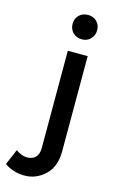

<svg xmlns="http://www.w3.org/2000/svg" viewBox="-226 -810 655 1066"><g transform="rotate(15 101.0 -277.5)"><path d="M90.8 -734.4Q111.3 -753.9 141.6 -753.9Q171.9 -753.9 191.9 -734.4Q211.9 -714.8 211.9 -684.6Q211.9 -654.3 191.9 -633.8Q171.9 -613.3 141.6 -613.8Q111.3 -613.8 90.8 -633.8Q70.8 -654.3 70.8 -684.6Q70.8 -714.8 90.8 -734.4ZM84 25.9V-532.2H198.2V15.1Q198.2 104 147.5 151.4Q96.7 199.2 30.3 199.2Q-36.1 199.2 -85 163.1L-46.9 74.2Q-12.7 98.1 18.1 98.1Q48.8 98.1 66.4 80.1Q84 62 84 25.9Z"/></g></svg>

Font: TruenoRg
Style: Book
Weight: 400
Designer: Julieta Ulanovsky
Foundry: Julieta Ulanovsky
Version: Version 3.001b